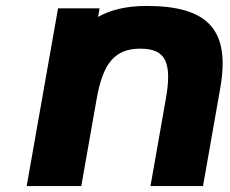

<svg xmlns="http://www.w3.org/2000/svg" viewBox="-20 -627 774 647"><path d="M253.9 0 305.8 -294.2C327.3 -416 367.9 -463 453.3 -463C538.7 -463 560.4 -416 538.9 -294.2L487.1 0H664.1L722.2 -329.9C757.1 -527.7 679.8 -607 473.7 -607C403.9 -607 351 -593 310.5 -570L315.6 -599H175.6L69.9 0Z"/></svg>

Font: Hussar Wysoki
Style: Obl
Weight: 700
Foundry: Cannot Into Space Fonts
Version: Version 0.92